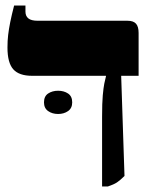

<svg xmlns="http://www.w3.org/2000/svg" viewBox="-20 -667 553 694"><path d="M349 7V-245Q349 -295 351.5 -322.5Q354 -350 357 -365Q360 -380 363 -391V-393H96Q49 -393 28 -416.5Q7 -440 7 -495Q7 -520 9.5 -541Q12 -562 17 -587Q22 -612 31 -647H72V-625Q72 -609 82.5 -600.5Q93 -592 116 -592H441Q462 -592 471.5 -581.5Q481 -571 481 -548V-393H418L430 -31Q414 -15 402.5 -7.5Q391 0 370 7ZM139 -297Q139 -319 154 -329Q169 -339 190 -339Q211 -339 226 -329Q241 -319 241 -297Q241 -276 226 -265.5Q211 -255 190 -255Q169 -255 154 -265.5Q139 -276 139 -297Z"/></svg>

Font: Noto Serif Hebrew Black
Style: Regular
Weight: 900
Version: Version 2.003